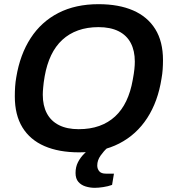

<svg xmlns="http://www.w3.org/2000/svg" viewBox="-20 -718 822 920"><path d="M359 12Q262 12 193 -18Q124 -48 87.5 -107.5Q51 -167 51 -256Q51 -280 52.5 -303Q54 -326 58 -348Q76 -457 127 -535.5Q178 -614 260 -656Q342 -698 452 -698Q549 -698 618 -668Q687 -638 724 -578.5Q761 -519 761 -430Q761 -408 759.5 -386Q758 -364 754 -342Q737 -232 685.5 -152.5Q634 -73 551.5 -30.5Q469 12 359 12ZM357 -99Q412 -99 455.5 -114.5Q499 -130 531.5 -160Q564 -190 585 -234Q606 -278 616 -335Q619 -351 621 -364Q623 -377 624 -387Q625 -397 625.5 -406Q626 -415 626 -423Q626 -475 606.5 -512Q587 -549 548 -568.5Q509 -588 452 -588Q398 -588 354.5 -572.5Q311 -557 278.5 -527Q246 -497 225 -453Q204 -409 194 -352Q191 -336 189.5 -323Q188 -310 187 -299.5Q186 -289 185.5 -280.5Q185 -272 185 -264Q185 -212 204.5 -175Q224 -138 262.5 -118.5Q301 -99 357 -99ZM434 182Q412 182 390.5 175.5Q369 169 355.5 153.5Q342 138 342 111Q342 82 353.5 59.5Q365 37 382.5 19.5Q400 2 416 -12H494L493 -8Q478 5 462 27.5Q446 50 446 75Q446 91 455.5 102.5Q465 114 487 114H526L517 168Q498 175 474.5 178.5Q451 182 434 182Z"/></svg>

Font: Archivo SemiBold SemiBold
Style: Italic
Weight: 600
Italic angle: -10°
Version: Version 2.001